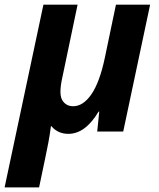

<svg xmlns="http://www.w3.org/2000/svg" viewBox="-53 -566 683 826"><path d="M207 -169.9Q207 -140.6 222.4 -124.8Q237.8 -108.9 261.2 -108.9Q305.2 -108.9 340.6 -160.9Q376 -212.9 397.9 -316.9L445.8 -545.9H592.8L477.1 0H365.2L374 -85.9H371.1Q314 9.8 241.2 9.8Q216.3 9.8 197.5 0.2Q178.7 -9.3 168.9 -22.9H166Q162.1 9.3 155.5 44.9Q148.9 80.6 115.2 240.2H-33.2L133.8 -545.9H280.8L214.8 -231Q207 -196.8 207 -169.9Z"/></svg>

Font: Zoram GWebM
Style: Bold Italic
Weight: 700
Italic angle: -12°
Foundry: Ascender Corporation
Version: Version 1.000